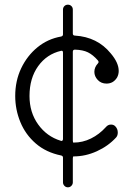

<svg xmlns="http://www.w3.org/2000/svg" viewBox="-20 -714 569 820"><path d="M270 86Q261 86 255 79.5Q249 73 249 65V-41Q249 -48 241 -50Q177 -63 133 -101Q89 -139 67 -192.5Q45 -246 45 -304Q45 -369 70.5 -422.5Q96 -476 140 -512Q184 -548 241 -558Q249 -560 249 -567V-673Q249 -682 255 -688Q261 -694 270 -694Q279 -694 285 -688Q291 -682 291 -673V-571Q291 -562 300 -562Q396 -556 453 -486Q487 -446 487 -411Q487 -396 480 -383Q464 -357 435 -357Q412 -357 397.5 -372.5Q383 -388 383 -407Q383 -427 398 -443Q404 -449 398 -456Q377 -480 355.5 -490.5Q334 -501 300 -502Q291 -502 291 -493V-114Q291 -105 294 -105Q333 -105 368.5 -122.5Q404 -140 432 -171Q441 -182 454 -182Q465 -182 472 -175Q483 -164 483 -148Q483 -135 476 -127Q442 -90 393.5 -68Q345 -46 294 -46Q291 -46 291 -37V65Q291 73 285 79.5Q279 86 270 86ZM239 -113Q240 -113 240.5 -112.5Q241 -112 242 -112Q249 -112 249 -121V-489Q249 -499 241 -497Q180 -483 143 -431.5Q106 -380 106 -304Q106 -234 143 -182.5Q180 -131 239 -113Z"/></svg>

Font: Kiwi Maru Light
Style: Regular
Weight: 300
Designer: Hiroki-Chan
Version: Version 1.100